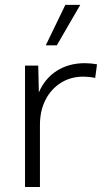

<svg xmlns="http://www.w3.org/2000/svg" viewBox="-20 -752 422 772"><path d="M208.5 -569.8H164.1L242.7 -732.4H302.7ZM140.6 0H80.6V-488.3H133.8L136.2 -380.4Q160.6 -437 208.7 -467.5Q256.8 -498 321.3 -498Q333 -498 345.5 -496.8Q357.9 -495.6 370.1 -493.2L362.8 -439Q338.9 -443.8 314.9 -443.8Q264.2 -443.8 224.6 -418.9Q185.1 -394 162.8 -350.3Q140.6 -306.6 140.6 -249.5Z"/></svg>

Font: Kumbh Sans Light
Style: Regular
Weight: 300
Version: Version 1.004